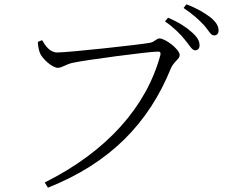

<svg xmlns="http://www.w3.org/2000/svg" viewBox="-20 -826 1040 889"><path d="M836 -642C857 -617 869 -593 883 -593C896 -593 904 -601 904 -616C904 -636 894 -654 868 -677C844 -699 808 -723 758 -744L744 -727C787 -697 815 -668 836 -642ZM923 -711C946 -686 955 -662 971 -662C984 -662 992 -670 992 -685C992 -705 981 -724 954 -746C929 -765 894 -787 843 -806L830 -789C875 -759 900 -735 923 -711ZM245 -583C210 -583 189 -616 175 -640L155 -632C157 -604 161 -590 166 -578C176 -555 221 -512 248 -512C267 -512 287 -529 316 -535C373 -548 670 -587 709 -587C720 -587 726 -586 722 -569C657 -332 477 -126 187 19L202 43C492 -72 669 -258 771 -509C785 -542 812 -552 812 -571C812 -598 745 -648 719 -648C704 -648 698 -633 675 -628C629 -619 296 -583 245 -583Z"/></svg>

Font: Noto Serif KR Light
Style: Regular
Weight: 300
Designer: Ryoko NISHIZUKA 西塚涼子 (kana & ideographs); Frank Grießhammer (Latin, Greek & Cyrillic); Wenlong ZHANG 张文龙 (bopomofo); San
Foundry: Adobe
Version: Version 2.001;hotconv 1.1.0;makeotfexe 2.6.0